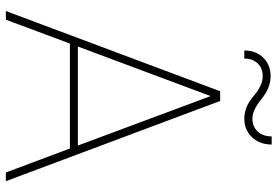

<svg xmlns="http://www.w3.org/2000/svg" viewBox="-162 -760 922 637"><g transform="rotate(90 298.5 -441.0)"><path d="M551.8 0C551.8 0 580.6 0 580.6 0C580.6 0 314.5 -710.9 314.5 -710.9C314.5 -710.9 282.2 -710.9 282.2 -710.9C282.2 -710.9 16.1 0 16.1 0C16.1 0 44.9 0 44.9 0C44.9 0 124 -212.4 124 -212.4C124 -212.4 472.2 -212.4 472.2 -212.4C472.2 -212.4 551.8 0 551.8 0ZM298.3 -679.2C298.3 -679.2 462.4 -238.8 462.4 -238.8C462.4 -238.8 133.8 -238.8 133.8 -238.8C133.8 -238.8 298.3 -679.2 298.3 -679.2ZM432.1 -881.8C432.1 -881.8 432.1 -881.8 432.1 -881.8C432.1 -862.8 426.8 -847.2 416 -835.4C404.8 -823.7 390.6 -817.9 373 -817.9C373 -817.9 373 -817.9 373 -817.9C354 -817.9 332.5 -828.1 308.1 -848.1C283.2 -868.2 258.3 -878.4 232.9 -878.4C232.9 -878.4 232.9 -878.4 232.9 -878.4C208 -878.4 187.5 -870.6 171.4 -854.5C155.3 -838.4 147 -816.9 147 -791C147 -791 173.8 -791 173.8 -791C173.8 -791 173.8 -791 173.8 -791C173.8 -809.6 179.2 -824.2 189.9 -835.4C200.2 -846.7 214.8 -852.1 232.9 -852.1C232.9 -852.1 232.9 -852.1 232.9 -852.1C252.9 -852.1 274.9 -841.8 298.3 -821.8C321.8 -801.3 346.7 -791 373 -791C373 -791 373 -791 373 -791C397.5 -791 418 -799.3 434.6 -816.4C450.7 -833.5 459 -855 459 -881.8C459 -881.8 432.1 -881.8 432.1 -881.8Z"/></g></svg>

Font: WOX
Style: Regular
Weight: 500
Designer: Google
Foundry: ""
Version: ""